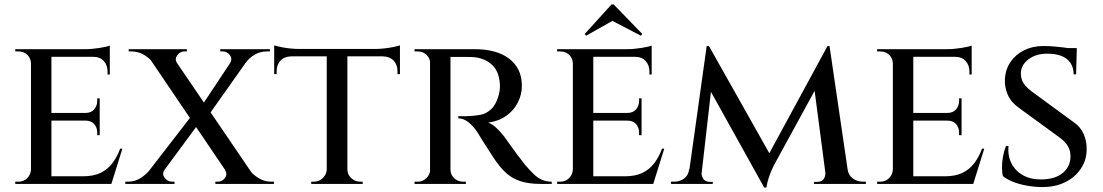

<svg xmlns="http://www.w3.org/2000/svg" viewBox="-20 -819 4910 855"><path d="M209 -600V0H118V-600ZM466 -34 473 0H207V-34ZM424 -316V-282H207V-316ZM469 -600V-566H207V-600ZM525 -157 476 0H317L350 -34Q397 -34 428.5 -49.5Q460 -65 481 -93Q502 -121 515 -157ZM424 -284V-217H413V-228Q413 -251 399.5 -266.5Q386 -282 360 -282V-284ZM424 -381V-314H360V-316Q386 -316 399.5 -332Q413 -348 413 -370V-381ZM469 -569V-487H459V-500Q459 -529 442 -547.5Q425 -566 395 -566V-569ZM469 -616V-590L358 -600Q389 -600 423 -605.5Q457 -611 469 -616ZM120 -64 131 0H48V-10Q48 -10 54.5 -10Q61 -10 62 -10Q86 -10 101.5 -26Q117 -42 118 -64ZM120 -537H118Q117 -560 101.5 -575Q86 -590 62 -590Q61 -590 54.5 -590Q48 -590 48 -590V-600H131Z M727 -599 1134 -1H1024L619 -599ZM713 -63Q700 -44 713.5 -27Q727 -10 745 -10Q745 -10 751 -10Q757 -10 757 -10V0H538V-10H551Q580 -10 604.5 -25Q629 -40 645 -60ZM839 -311 867 -272 667 -1 600 -2ZM982 -62 1093 -59Q1108 -40 1133 -25Q1158 -10 1187 -10H1200V0H939V-10Q939 -10 944.5 -10Q950 -10 950 -10Q970 -10 982 -27Q994 -44 982 -62ZM812 -600V-590Q812 -590 806 -590Q800 -590 800 -590Q782 -590 769.5 -573Q757 -556 768 -538L660 -541Q645 -561 620 -575.5Q595 -590 565 -590H553V-600ZM1116 -599 904 -299 876 -344 1045 -599ZM1182 -600V-590H1168Q1139 -590 1114 -575.5Q1089 -561 1075 -540L1004 -537Q1016 -556 1004 -573Q992 -590 972 -590Q972 -590 966.5 -590Q961 -590 961 -590V-600Z M1527 -597V0H1435V-597ZM1761 -601V-568H1201V-601ZM1761 -570V-489H1750V-502Q1750 -531 1733 -549Q1716 -567 1686 -568V-570ZM1761 -617V-591L1651 -601Q1670 -601 1692.5 -603.5Q1715 -606 1733.5 -610Q1752 -614 1761 -617ZM1437 -64V0H1366V-10Q1367 -10 1372.5 -10Q1378 -10 1378 -10Q1401 -10 1417.5 -26Q1434 -42 1435 -64ZM1524 -64H1527Q1527 -42 1544 -26Q1561 -10 1584 -10Q1584 -10 1589.5 -10Q1595 -10 1595 -10V0H1524ZM1276 -570V-568Q1246 -567 1229 -549Q1212 -531 1212 -502V-489H1201V-570ZM1201 -617Q1210 -614 1228.5 -610Q1247 -606 1269.5 -603.5Q1292 -601 1311 -601L1201 -591Z M1974 -600H2096Q2141 -600 2179 -590Q2217 -580 2245 -559.5Q2273 -539 2288.5 -508.5Q2304 -478 2304 -437Q2304 -398 2286 -362.5Q2268 -327 2234 -303Q2200 -279 2154 -273Q2175 -266 2199 -241Q2223 -216 2238 -193Q2240 -191 2252 -173.5Q2264 -156 2282.5 -131.5Q2301 -107 2320 -83Q2341 -59 2357.5 -43Q2374 -27 2393 -18.5Q2412 -10 2437 -10V0H2389Q2334 0 2298 -12Q2262 -24 2238 -45Q2214 -66 2196 -91Q2190 -98 2177 -118Q2164 -138 2149.5 -160.5Q2135 -183 2123 -202Q2111 -221 2108 -227Q2090 -255 2067.5 -273.5Q2045 -292 2021 -292V-302Q2021 -302 2034 -301.5Q2047 -301 2067 -302Q2093 -303 2118.5 -307.5Q2144 -312 2166 -331.5Q2188 -351 2200 -393Q2203 -402 2205 -415.5Q2207 -429 2206 -445Q2204 -476 2194 -498Q2184 -520 2166.5 -534.5Q2149 -549 2127.5 -556.5Q2106 -564 2081 -565Q2044 -566 2015.5 -565.5Q1987 -565 1984 -566Q1984 -566 1981.5 -574.5Q1979 -583 1976.5 -591.5Q1974 -600 1974 -600ZM1986 -600V0H1895V-600ZM1898 -64 1907 0H1826V-10Q1827 -10 1833 -10Q1839 -10 1840 -10Q1863 -10 1879 -26Q1895 -42 1896 -64ZM1898 -537H1896Q1895 -560 1879 -575Q1863 -590 1840 -590Q1839 -590 1833 -590Q1827 -590 1826 -590V-600H1907ZM1983 -64H1986Q1986 -41 2002.5 -25.5Q2019 -10 2042 -10Q2042 -10 2047.5 -10Q2053 -10 2054 -10L2055 0H1973Z M2622 -600V0H2531V-600ZM2879 -34 2886 0H2620V-34ZM2837 -316V-282H2620V-316ZM2882 -600V-566H2620V-600ZM2938 -157 2889 0H2730L2763 -34Q2810 -34 2841.5 -49.5Q2873 -65 2894 -93Q2915 -121 2928 -157ZM2837 -284V-217H2826V-228Q2826 -251 2812.5 -266.5Q2799 -282 2773 -282V-284ZM2837 -381V-314H2773V-316Q2799 -316 2812.5 -332Q2826 -348 2826 -370V-381ZM2882 -569V-487H2872V-500Q2872 -529 2855 -547.5Q2838 -566 2808 -566V-569ZM2882 -616V-590L2771 -600Q2802 -600 2836 -605.5Q2870 -611 2882 -616ZM2533 -64 2544 0H2461V-10Q2461 -10 2467.5 -10Q2474 -10 2475 -10Q2499 -10 2514.5 -26Q2530 -42 2531 -64ZM2533 -537H2531Q2530 -560 2514.5 -575Q2499 -590 2475 -590Q2474 -590 2467.5 -590Q2461 -590 2461 -590V-600H2544ZM2584 -668 2590 -660 2707 -726 2834 -660 2840 -668 2713 -799H2703Z M3665 -614 3674 -536 3428 -86Q3428 -86 3420 -69.5Q3412 -53 3404 -29.5Q3396 -6 3393 16H3383L3361 -54ZM3070 -66V0H2968V-10Q2968 -10 2975 -10Q2982 -10 2982 -10Q3008 -10 3027 -24.5Q3046 -39 3049 -66ZM3104 -51Q3103 -38 3111 -24Q3119 -10 3140 -9H3154V0H3096L3098 -51ZM3127 -614H3137L3161 -542L3099 0H3041ZM3137 -614 3417 -117 3383 16 3116 -464ZM3674 -614 3764 0H3662L3602 -457L3665 -614ZM3734 -66H3754Q3758 -39 3777.5 -24.5Q3797 -10 3822 -10Q3822 -10 3829 -10Q3836 -10 3836 -10V0H3734ZM3655 -51H3662L3664 0H3605V-9H3620Q3642 -10 3649.5 -24Q3657 -38 3655 -51Z M4047 -600V0H3956V-600ZM4304 -34 4311 0H4045V-34ZM4262 -316V-282H4045V-316ZM4307 -600V-566H4045V-600ZM4363 -157 4314 0H4155L4188 -34Q4235 -34 4266.5 -49.5Q4298 -65 4319 -93Q4340 -121 4353 -157ZM4262 -284V-217H4251V-228Q4251 -251 4237.5 -266.5Q4224 -282 4198 -282V-284ZM4262 -381V-314H4198V-316Q4224 -316 4237.5 -332Q4251 -348 4251 -370V-381ZM4307 -569V-487H4297V-500Q4297 -529 4280 -547.5Q4263 -566 4233 -566V-569ZM4307 -616V-590L4196 -600Q4227 -600 4261 -605.5Q4295 -611 4307 -616ZM3958 -64 3969 0H3886V-10Q3886 -10 3892.5 -10Q3899 -10 3900 -10Q3924 -10 3939.5 -26Q3955 -42 3956 -64ZM3958 -537H3956Q3955 -560 3939.5 -575Q3924 -590 3900 -590Q3899 -590 3892.5 -590Q3886 -590 3886 -590V-600H3969Z M4625 -614Q4651 -614 4674.5 -612Q4698 -610 4717.5 -607.5Q4737 -605 4752 -601.5Q4767 -598 4775 -595L4772 -488H4761Q4761 -531 4731.5 -555.5Q4702 -580 4643 -580Q4593 -580 4559.5 -554.5Q4526 -529 4526 -491Q4526 -476 4531 -462.5Q4536 -449 4547 -436.5Q4558 -424 4574 -412L4761 -275Q4790 -256 4805 -223.5Q4820 -191 4819 -154Q4819 -106 4793 -67.5Q4767 -29 4723 -7.5Q4679 14 4623 14Q4589 14 4554.5 8Q4520 2 4492 -9Q4464 -20 4446 -35Q4442 -51 4442 -75Q4442 -99 4447 -124.5Q4452 -150 4460 -169H4471Q4467 -124 4485 -90Q4503 -56 4537.5 -37.5Q4572 -19 4619 -20Q4680 -21 4713.5 -49.5Q4747 -78 4747 -123Q4747 -148 4735.5 -168Q4724 -188 4698 -207L4517 -339Q4482 -364 4467.5 -397.5Q4453 -431 4455 -466Q4457 -509 4479.5 -542.5Q4502 -576 4540 -595Q4578 -614 4625 -614ZM4775 -605V-587H4692V-605Z"/></svg>

Font: Cinzel Medium
Style: Regular
Weight: 500
Designer: Natanael Gama
Version: Version 2.000